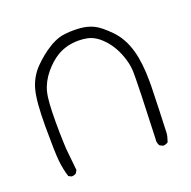

<svg xmlns="http://www.w3.org/2000/svg" viewBox="-97 -614 693 695"><g transform="rotate(-20 250.0 -266.5)"><path d="M418.9 -14.2Q428.7 -14.2 437 -20.5Q444.3 -42.5 444.8 -52.7Q448.7 -147.5 450.7 -231.4Q450.7 -240.7 450.7 -250Q450.7 -320.8 437 -369.6Q421.9 -423.3 388.2 -458Q354 -492.7 331.3 -503.4Q308.6 -514.2 280.8 -516.6Q269 -517.6 254.4 -517.6Q239.7 -517.6 228.3 -516.4Q216.8 -515.1 211.4 -514.2Q206.1 -513.2 200.9 -511.7Q195.8 -510.3 190.7 -508.3Q185.5 -506.3 180.2 -503.9Q169.4 -499 158.7 -492.2Q126 -472.2 94.2 -439.9Q63.5 -407.7 52.2 -365.2Q40.5 -321.8 40.5 -225.3Q40.5 -128.9 43.9 -93.8Q47.4 -58.6 57.1 -28.3L67.9 -22.9Q68.4 -22.9 69.3 -22.9Q70.3 -22.9 71.3 -22.9Q72.3 -22.9 73.7 -23.2Q75.2 -23.4 76.4 -23.7Q77.6 -23.9 79.1 -24.4Q80.6 -24.9 81.5 -25.4Q84 -26.4 86.4 -28.3L92.3 -39.1Q89.4 -71.3 86.9 -91.6Q84.5 -111.8 83.7 -123.3Q83 -134.8 82.5 -149.4Q81.1 -186.5 81.1 -227.1Q81.1 -267.6 83 -296.1Q85 -324.7 89.4 -342.3Q98.6 -377.9 124.5 -409.2Q150.4 -439.9 177.2 -455.6Q213.4 -476.6 258.3 -476.6Q276.4 -476.6 293.5 -473.1Q322.8 -466.8 349.1 -439.5Q383.8 -404.3 399.9 -348.6Q406.7 -324.2 407.2 -302.2Q407.2 -295.9 407.2 -277.3Q407.2 -258.8 405.8 -211.4L399.9 -46.4Q399.4 -43.5 399.4 -40.5Q399.4 -28.8 405.3 -20L417 -14.2Q418 -14.2 418.9 -14.2Z"/></g></svg>

Font: Bakudai
Style: Light
Weight: 300
Version: Version 1.48